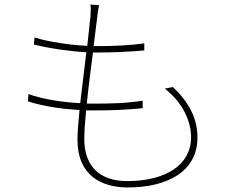

<svg xmlns="http://www.w3.org/2000/svg" viewBox="-20 -794 1040 845"><path d="M105 -380 103 -348C173 -325 257 -314 330 -310C325 -257 321 -211 321 -179C321 -20 429 31 542 31C719 31 849 -41 849 -188C849 -274 812 -343 741 -411L705 -404C787 -341 821 -257 821 -190C821 -65 704 3 540 3C410 3 351 -71 351 -182C351 -214 354 -258 359 -308H393C465 -308 530 -310 608 -318V-351C533 -339 468 -338 392 -338H362C369 -410 380 -490 389 -563H406C484 -563 546 -566 615 -572V-603C548 -594 481 -591 405 -591H392L408 -720C410 -738 412 -754 416 -771L378 -774C380 -760 380 -744 378 -721L364 -592C291 -596 200 -608 132 -629L129 -598C197 -581 288 -568 360 -564L333 -340C258 -344 172 -356 105 -380Z"/></svg>

Font: Harano Aji Gothic TW ExtraLight
Style: Regular
Weight: 250
Foundry: Masamichi Hosoda
Version: HaranoAjiGothicTW-ExtraLight version 20230610;ttx 4.39.4